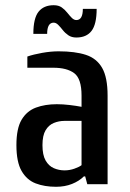

<svg xmlns="http://www.w3.org/2000/svg" viewBox="-20 -707 498 737"><path d="M195 10Q151 10 117 -3Q83 -16 63 -50.5Q43 -85 43 -150Q43 -214 63 -247.5Q83 -281 118 -294Q153 -307 198 -307Q221 -307 246.5 -304Q272 -301 293 -297V-340Q293 -405 265 -426Q237 -447 185 -447H85V-490Q108 -498 141.5 -504Q175 -510 205 -510Q268 -510 309.5 -496.5Q351 -483 372 -446.5Q393 -410 393 -340V0H315L307 -30H302Q284 -12 256.5 -1Q229 10 195 10ZM228 -53Q247 -53 265.5 -59.5Q284 -66 293 -73V-243H228Q206 -243 186.5 -235Q167 -227 155 -207Q143 -187 143 -150Q143 -112 155 -91Q167 -70 186.5 -61.5Q206 -53 228 -53ZM273 -563Q255 -563 242.5 -571.5Q230 -580 221 -591.5Q212 -603 203.5 -611.5Q195 -620 186 -620Q161 -620 161 -577H108Q108 -637 128 -662Q148 -687 186 -687Q205 -687 217 -678.5Q229 -670 238 -658.5Q247 -647 255.5 -638.5Q264 -630 273 -630Q298 -630 298 -673H351Q351 -614 331.5 -588.5Q312 -563 273 -563Z"/></svg>

Font: Cuprum Medium
Style: Regular
Weight: 500
Designer: Jovanny Lemonad
Foundry: Jovanny Lemonad
Version: Version 3.000